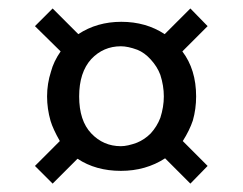

<svg xmlns="http://www.w3.org/2000/svg" viewBox="-20 -606 577 456"><path d="M369.1 -377Q369.1 -402.3 360.8 -428.2Q353.5 -447.8 337.9 -464.8Q323.2 -481 306.2 -487.8Q283.7 -496.1 267.1 -496.1Q225.6 -496.1 196.8 -465.8Q168 -434.1 168 -377Q168 -319.3 196.8 -289.1Q225.6 -258.8 267.1 -258.8Q282.7 -258.8 305.2 -267.1Q323.2 -274.4 337.9 -289.1Q353 -305.7 360.8 -326.2Q369.1 -352.1 369.1 -377ZM63 -211.9 122.1 -271Q106 -299.3 100.1 -318.8Q91.8 -347.7 91.8 -377Q91.8 -407.2 101.1 -436Q107.4 -460 124 -483.9L63 -543.9L105 -585.9L166 -524.9Q210.4 -554.2 268.1 -554.2Q326.7 -554.2 371.1 -524.9L432.1 -585.9L473.1 -543.9L413.1 -483.9Q445.8 -440.9 445.8 -377Q445.8 -347.2 438 -319.8Q430.2 -296.4 414.1 -271L473.1 -211.9L432.1 -169.9L372.1 -230Q326.2 -200.2 267.1 -200.2Q207.5 -200.2 164.1 -229L105 -169.9Z"/></svg>

Font: PoppinsZ
Style: Regular
Weight: 400
Designer: Ninad Kale (Devanagari), Jonny Pinhorn (Latin)
Foundry: Indian Type Foundry
Version: Version 3.002;FEAKit 1.0